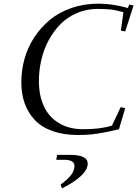

<svg xmlns="http://www.w3.org/2000/svg" viewBox="-20 -732 754 1055"><path d="M97.2 -279.8Q97.2 -346.2 114.7 -408.9Q132.3 -471.7 168.2 -526.6Q204.1 -581.5 253.9 -622.8Q303.7 -664.1 372.8 -688Q441.9 -711.9 522 -711.9Q597.7 -711.9 683.1 -688L689.9 -707L713.9 -702.1L668 -559.1L644 -564L658.2 -665Q616.7 -676.8 586.7 -679.9Q556.6 -683.1 517.1 -683.1Q456.5 -683.1 404.1 -660.9Q351.6 -638.7 313.5 -600.6Q275.4 -562.5 248 -512Q220.7 -461.4 207.3 -403.8Q193.8 -346.2 193.8 -286.1Q193.8 -208 220.7 -148.9Q247.6 -89.8 303.2 -55.9Q358.9 -22 437 -22Q534.2 -22 595.2 -42L643.1 -143.1L668 -138.2L633.8 -22Q565.4 -5.4 515.9 2.2Q466.3 9.8 408.2 9.8Q329.1 9.8 268.8 -11.7Q208.5 -33.2 171.4 -72.5Q134.3 -111.8 115.7 -163.8Q97.2 -215.8 97.2 -279.8ZM289.1 146 293.9 119.1H366.2Q461.9 119.1 461.9 167Q461.9 231.4 320.8 303.2L313 282.2Q354 252.4 371.6 228.3Q389.2 204.1 389.2 180.2Q389.2 146 333 146Z"/></svg>

Font: Dehuti Alt
Style: Bold-Italic
Weight: 700
Version: Version 1.2